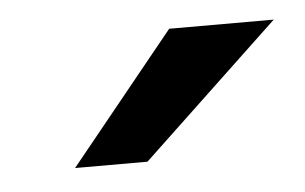

<svg xmlns="http://www.w3.org/2000/svg" viewBox="-27 -757 340 214"><g transform="rotate(-5 142.5 -650.0)"><path d="M50 -577.5 168 -723H285L131 -577.5Z"/></g></svg>

Font: Public Sans Thin Medium
Style: Italic
Weight: 500
Italic angle: -8°
Version: Version 2.001